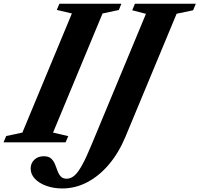

<svg xmlns="http://www.w3.org/2000/svg" viewBox="-84 -782 1096 1055"><path d="M-64.5 0 -50 -34.5 39 -53.5 311 -708 228 -727.5 242.5 -761.5H583L569 -727L479.5 -708L207.5 -53.5L291 -34L276.5 0ZM258 253.5Q211 253.5 171.5 239.5Q132 225.5 108.2 200.8Q84.5 176 84.5 144Q84.5 115 104.5 95.8Q124.5 76.5 156.5 76.5Q183 76.5 196.8 89Q210.5 101.5 218 119.8Q225.5 138 232 156.5Q238.5 175 249.8 187.5Q261 200 282.5 200Q305 200 325.2 182.5Q345.5 165 368.2 123.2Q391 81.5 421 8.5L718 -706L642.5 -725.5L657.5 -761.5H992L977 -725.5L886.5 -706.5L605.5 -31Q569 57 515.2 120.8Q461.5 184.5 396 219Q330.5 253.5 258 253.5Z"/></svg>

Font: Libre Caslon Text Bold
Style: Italic
Weight: 700
Italic angle: -22.583°
Designer: Pablo Impallari, Rodrigo Fuenzalida, Katja Schimmel
Foundry: Pablo Impallari, Rodrigo Fuenzalida
Version: Version 2.000